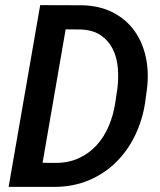

<svg xmlns="http://www.w3.org/2000/svg" viewBox="-20 -731 627 751"><path d="M13.7 0 137.2 -710.9 299.8 -710.4Q370.1 -709 421.9 -682.1Q473.6 -655.3 505.9 -610.4Q538.1 -565.4 550.5 -506.6Q563 -447.8 554.7 -381.8L547.4 -328.1Q536.6 -258.8 507.1 -198.7Q477.5 -138.7 431.9 -94.5Q386.2 -50.3 325.7 -25.1Q265.1 0 192.4 0ZM236.8 -616.2 146.5 -94.2 196.8 -93.8Q248.5 -93.8 288.8 -112.5Q329.1 -131.3 358.2 -163.3Q387.2 -195.3 405.3 -237.8Q423.3 -280.3 430.7 -328.1L439 -383.3Q444.3 -424.3 440.9 -465.1Q437.5 -505.9 421.4 -538.6Q405.3 -571.3 374.8 -592.5Q344.2 -613.8 295.4 -615.7Z"/></svg>

Font: TypoPRO Roboto Mono
Style: Italic
Weight: 500
Designer: Google
Version: Version 2.000986; 2015; ttfautohint (v1.3)